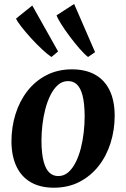

<svg xmlns="http://www.w3.org/2000/svg" viewBox="-20 -906 617 940"><path d="M332 -566.5Q399 -566.5 445.5 -540.5Q492 -514.5 516.5 -464.2Q541 -414 541.5 -341Q541.5 -270.5 521.5 -206.5Q501.5 -142.5 462.8 -93.2Q424 -44 368.8 -15.5Q313.5 13 243.5 13Q178 13 131.8 -13.2Q85.5 -39.5 61.2 -89.8Q37 -140 36 -211.5Q36 -283.5 56 -347.5Q76 -411.5 114.5 -460.8Q153 -510 208 -538.2Q263 -566.5 332 -566.5ZM313.5 -509Q285.5 -509 264.2 -490.5Q243 -472 227.5 -441.2Q212 -410.5 202 -372.2Q192 -334 187.5 -293.8Q183 -253.5 183 -216.5Q183.5 -152.5 193.8 -114.8Q204 -77 222.2 -60.5Q240.5 -44 265 -44Q293 -44 314 -62.2Q335 -80.5 350.5 -111.2Q366 -142 375.8 -180.2Q385.5 -218.5 390 -259Q394.5 -299.5 394.5 -337Q394 -401.5 384 -439Q374 -476.5 356.2 -492.8Q338.5 -509 313.5 -509ZM232 -627Q214 -638.5 186.8 -663.8Q159.5 -689 132.2 -719Q105 -749 84.5 -775.2Q64 -801.5 58.5 -815L138 -879L264.5 -654ZM411 -627Q393.5 -640.5 369.2 -668.2Q345 -696 320.8 -728.5Q296.5 -761 279 -789Q261.5 -817 257 -831L343 -886.5L445.5 -650.5Z"/></svg>

Font: Merriweather 24pt
Style: Bold Italic
Weight: 700
Italic angle: -7.8°
Designer: Eben Sorkin
Foundry: Eben Sorkin
Version: Version 2.101